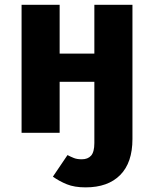

<svg xmlns="http://www.w3.org/2000/svg" viewBox="-20 -565 655 817"><path d="M344.1 232.3Q296.9 232.3 264.6 219.2Q232.3 206.2 205.1 186.7L267.2 94.9Q281 102.1 294.4 107.4Q307.7 112.8 328.2 112.8Q353.8 112.8 367.7 97.2Q381.5 81.5 381.5 43.6V-216.9H233.8V0H71.8V-544.6H233.8V-336.9H381.5V-544.6H543.6V26.7Q543.6 127.2 491.5 179.7Q439.5 232.3 344.1 232.3Z"/></svg>

Font: FiraCode Nerd Font Mono
Style: Bold
Weight: 700
Monospace: yes
Designer: Carrois Corporate, Edenspiekermann AG, Nikita Prokopov
Foundry: Carrois Corporate, Edenspiekermann AG, Nikita Prokopov
Version: Version 6.002;Nerd Fonts 3.3.0